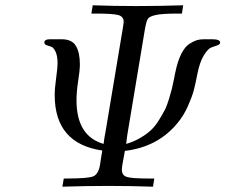

<svg xmlns="http://www.w3.org/2000/svg" viewBox="-20 -703 849 723"><path d="M147 -543Q147 -555.2 168.9 -555.2H211.9Q251 -555.2 265.9 -530Q280.8 -504.9 280.8 -460.9Q280.8 -439 274.4 -398.4Q268.1 -357.9 268.1 -325.2Q268.1 -190.4 370.1 -161.1Q372.1 -180.2 377.9 -210L442.9 -599.1L445.8 -620.1Q445.8 -641.1 424.8 -646.5Q403.8 -651.9 341.8 -651.9H324.2L329.1 -683.1Q410.2 -680.2 492.2 -680.2Q582 -680.2 669.9 -683.1L665 -651.9H648.9Q590.8 -651.9 566.4 -646.5Q542 -641.1 536.4 -631.6Q530.8 -622.1 525.9 -594.2L461.9 -210Q459 -195.8 455.1 -161.1Q482.9 -168.9 506.8 -182.9Q530.8 -196.8 547.4 -211.9Q564 -227.1 578.4 -250.5Q592.8 -273.9 600.8 -289.6Q608.9 -305.2 616.9 -332Q625 -358.9 627.4 -369.4Q629.9 -379.9 635 -404.5Q640.1 -429.2 640.1 -430.2Q648.9 -473.1 662.8 -500.5Q676.8 -527.8 693.8 -538.3Q710.9 -548.8 721.9 -552Q732.9 -555.2 749 -555.2H778.8Q808.6 -555.2 809.1 -543Q809.1 -536.1 799.1 -532.5Q789.1 -528.8 776.1 -524.4Q763.2 -520 747.6 -494.6Q731.9 -469.2 723.1 -423.8Q715.3 -382.8 708.7 -359.4Q702.1 -335.9 687 -302Q671.9 -268.1 648.9 -240.2Q574.7 -149.4 450.2 -134.8Q448.2 -122.6 445.1 -106.2Q441.9 -89.8 440.4 -80.3Q439 -70.8 439 -64Q439 -43 457 -36.9Q475.1 -30.8 539.1 -30.8H561L556.2 0Q472.2 -2.9 388.2 -2.9Q302.2 -2.9 214.8 0L220.2 -30.8H231Q313 -30.8 332 -39.3Q351.1 -47.9 356.9 -84Q357.9 -91.8 360.8 -109.9Q363.8 -127.9 365.2 -136.2Q186 -162.1 186 -345.2Q186 -370.1 191.4 -409.2Q196.8 -448.2 196.8 -463.9Q196.8 -492.7 189 -508.8Q181.2 -524.9 172.1 -527.3Q163.1 -529.8 155 -533Q147 -536.1 147 -543Z"/></svg>

Font: CMU Serif Extra
Style: RomanSlanted
Weight: 500
Italic angle: -9.46001°
Version: Version 0.7.0